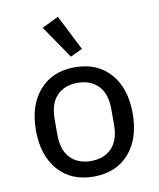

<svg xmlns="http://www.w3.org/2000/svg" viewBox="-88 -853 775 934"><g transform="rotate(-10 300.0 -386.0)"><path d="M291 -582 180 -744 262 -784 350 -610ZM475 -61Q411 12 300 12Q189 12 125 -61Q61 -134 61 -258Q61 -382 125 -455Q189 -528 300 -528Q411 -528 475 -455Q539 -382 539 -258Q539 -134 475 -61ZM440 -220V-296Q440 -372 402.5 -411.5Q365 -451 300 -451Q235 -451 197.5 -411.5Q160 -372 160 -296V-220Q160 -144 197.5 -104.5Q235 -65 300 -65Q365 -65 402.5 -104.5Q440 -144 440 -220Z"/></g></svg>

Font: IBM Plex Mono Text
Style: Regular
Weight: 450
Designer: Mike Abbink, Paul van der Laan, Pieter van Rosmalen
Foundry: Bold Monday
Version: Version 2.000